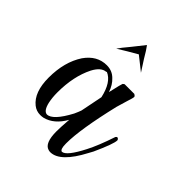

<svg xmlns="http://www.w3.org/2000/svg" viewBox="-117 -394 450 450"><g transform="rotate(45 108.0 -169.0)"><path d="M119 -176Q110 -217 86 -227Q86 -227 85 -226Q69 -225 57 -202Q38 -164 38 -111Q38 -94 41 -80Q46 -58 57 -57Q76 -57 101 -104Q106 -115 108 -121Q113 -146 119 -176ZM212 -136Q216 -135 217 -131Q217 -119 196 -73Q193 -67 190 -62Q158 -1 126 0Q122 0 119 -1Q101 -6 101 -45Q101 -59 103 -84V-85Q85 -53 57 -46Q52 -45 47 -45Q34 -45 24 -53Q-1 -73 -1 -121Q-1 -173 22 -208Q43 -238 75 -238Q93 -238 105 -226Q117 -215 123 -197Q131 -232 132 -233Q134 -235 136 -236H168Q172 -234 173 -231Q173 -227 168 -212Q163 -194 160 -185Q137 -88 137 -42Q137 -41 137 -40Q137 -21 144 -20Q158 -21 181 -66Q194 -91 208 -133Q210 -136 212 -136ZM108 -338Q115 -329 126 -310Q138 -291 144 -282L110 -309Q103 -305 86 -295Q69 -285 63 -281Q69 -290 85 -309Q101 -329 108 -338Z"/></g></svg>

Font: Maria
Style: Christmas
Weight: 400
Designer: Muhammad Yoni
Version: Version 001.000